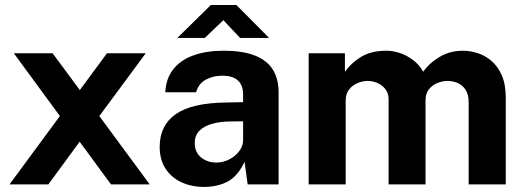

<svg xmlns="http://www.w3.org/2000/svg" viewBox="-20 -727 2070 757"><path d="M570.2 0H417.6L294.1 -168.2L170.5 0H17.5L216.1 -269.4L34.6 -517H187.4L294.8 -371.9L401.8 -517H554.6L371.6 -269.4Z M784.2 10Q734.9 10 695.2 -8.5Q655.6 -26.9 632.6 -62.1Q609.6 -97.3 609.6 -147.8Q609.6 -232.8 673.1 -277.1Q736.5 -321.5 873.6 -322.9L938.5 -324.2V-354.9Q938.5 -390.7 917.7 -410Q896.9 -429.2 853 -428.5Q821.3 -428.2 792.6 -413.6Q763.9 -399.1 753 -363.2H631.6Q634.6 -419 664.3 -455.4Q694 -491.7 744.6 -509.4Q795.2 -527 859.8 -527Q939.1 -527 987.1 -507.2Q1035.1 -487.4 1056.8 -450.8Q1078.4 -414.1 1078.4 -363.5V0H956.4L944.3 -89.2Q918 -32.9 878.2 -11.5Q838.4 10 784.2 10ZM833.3 -86.1Q853.1 -86.1 871.8 -93.2Q890.6 -100.3 905.4 -112.7Q920.3 -125 929.2 -140.4Q938.1 -155.8 938.5 -172.5V-248.8L885.8 -248.1Q849.3 -247.7 817.9 -239.3Q786.5 -231 767.2 -212.5Q747.9 -194.1 747.9 -162.5Q747.9 -126.6 772.7 -106.4Q797.5 -86.1 833.3 -86.1ZM926.5 -577.5 860.7 -647.5 787.5 -577.5H679.3L811.3 -707.2H912.1L1040.8 -577.5Z M1197 0V-517H1339.9V-443.8Q1363.4 -477.9 1403.2 -502.5Q1443 -527 1503.3 -527Q1529.9 -527 1557.6 -517.6Q1585.2 -508.2 1609.3 -489.8Q1633.3 -471.4 1648.6 -444.1Q1673.5 -479.4 1714.2 -503.2Q1755 -527 1805.1 -527Q1833.8 -527 1863.6 -517.4Q1893.3 -507.8 1918.3 -486.4Q1943.3 -464.9 1958.7 -429.3Q1974.1 -393.7 1974.1 -341.2V0H1827.8V-323Q1827.8 -354.2 1815.8 -372.8Q1803.7 -391.5 1784.8 -399.7Q1765.8 -407.9 1744.9 -407.9Q1725.7 -407.9 1705.5 -400.1Q1685.4 -392.4 1671.5 -375.4Q1657.7 -358.4 1657.7 -330.8V0H1512.1V-335.8Q1512.1 -359.3 1499.7 -375.4Q1487.2 -391.5 1468.4 -399.7Q1449.5 -407.9 1430.2 -407.9Q1410 -407.9 1389.9 -399.6Q1369.8 -391.3 1356.4 -374.2Q1342.9 -357 1342.9 -330.8V0Z"/></svg>

Font: Public Sans Thin
Style: Regular
Weight: 100
Designer: The Public Sans project authors (U.S. Web Design System). Libre Franklin designed by Pablo Impallari and Rodrigo Fuenzal
Version: Version 1.008